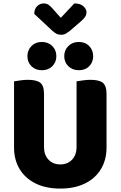

<svg xmlns="http://www.w3.org/2000/svg" viewBox="-20 -1083 704 1121"><path d="M332 18Q248 18 187.5 -12Q127 -42 94.5 -96Q62 -150 62 -222V-283H237V-225Q237 -178 263.5 -150.5Q290 -123 332 -123Q374 -123 400.5 -150.5Q427 -178 427 -225V-283H602V-222Q602 -150 569.5 -96Q537 -42 476.5 -12Q416 18 332 18ZM237 -256H62V-608Q74 -610 97.5 -613.5Q121 -617 143 -617Q193 -617 215 -600Q237 -583 237 -534ZM602 -254H427V-608Q439 -610 462.5 -613.5Q486 -617 508 -617Q558 -617 580 -600Q602 -583 602 -534ZM309 -755Q309 -720 285.5 -696.5Q262 -673 224 -673Q187 -673 163.5 -696.5Q140 -720 140 -755Q140 -790 163.5 -814Q187 -838 224 -838Q262 -838 285.5 -814Q309 -790 309 -755ZM524 -755Q524 -720 501 -696.5Q478 -673 440 -673Q403 -673 379 -696.5Q355 -720 355 -755Q355 -790 379 -814Q403 -838 440 -838Q478 -838 501 -814Q524 -790 524 -755ZM286 -903 180 -1002Q180 -1030 196.5 -1046.5Q213 -1063 235 -1063Q252 -1063 264 -1054.5Q276 -1046 286 -1034L335 -979L414 -1063Q450 -1063 467.5 -1046Q485 -1029 485 -1013Q485 -996 476.5 -984Q468 -972 453 -959L388 -903Q378 -895 366 -887.5Q354 -880 337 -880Q321 -880 309 -886.5Q297 -893 286 -903Z"/></svg>

Font: Baloo Bhaijaan 2 ExtraBold
Style: Regular
Weight: 800
Designer: Sanskriti Dholi, Noopur Datye and Ek Type
Foundry: Ek Type
Version: Version 1.701